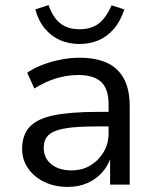

<svg xmlns="http://www.w3.org/2000/svg" viewBox="-20 -726 615 755"><path d="M246 9Q195 9 154.5 -10.5Q114 -30 90.5 -64Q67 -98 67 -140Q67 -195 96.5 -227Q126 -259 191 -272.5Q256 -286 363 -286H421V-229H366Q306 -229 265 -225Q224 -221 199 -211.5Q174 -202 163 -186Q152 -170 152 -145Q152 -104 182 -80Q212 -56 261 -56Q303 -56 335.5 -75.5Q368 -95 387.5 -128Q407 -161 407 -202V-316Q407 -376 378 -403.5Q349 -431 288 -431Q245 -431 202.5 -418.5Q160 -406 115 -378L87 -440Q115 -459 149.5 -472Q184 -485 221 -492Q258 -499 293 -499Q357 -499 400.5 -479Q444 -459 467 -417Q490 -375 490 -309V0H413V-111H417Q406 -76 382.5 -49Q359 -22 324.5 -6.5Q290 9 246 9ZM292 -553Q251 -553 216.5 -568Q182 -583 156.5 -613.5Q131 -644 119 -689L171 -706Q188 -657 217.5 -634Q247 -611 292 -611Q338 -611 367 -632.5Q396 -654 419 -705L469 -689Q453 -641 426.5 -611Q400 -581 366 -567Q332 -553 292 -553Z"/></svg>

Font: Nunito Sans 10pt
Style: Regular
Weight: 400
Designer: Vernon Adams
Foundry: Vernon Adams
Version: Version 3.101;gftools[0.9.27]